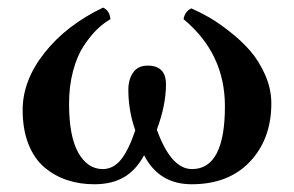

<svg xmlns="http://www.w3.org/2000/svg" viewBox="-20 -471 766 501"><path d="M688 -201.2Q688 -108.4 632.3 -49.3Q576.7 9.8 480 9.8Q395 9.8 356 -65.9Q334.5 -26.4 303 -8.3Q271.5 9.8 226.1 9.8Q188 9.8 155.5 -1Q123 -11.7 96.4 -33.9Q69.8 -56.2 54.4 -94.5Q39.1 -132.8 39.1 -184.1Q39.1 -261.2 96.4 -333.5Q153.8 -405.8 249 -451.2Q266.6 -442.9 268.1 -420.9Q250 -410.6 232.9 -394Q215.8 -377.4 198.5 -351.3Q181.2 -325.2 170.7 -285.9Q160.2 -246.6 160.2 -200.2Q160.2 -115.2 184.3 -72.5Q208.5 -29.8 248 -29.8Q275.4 -29.8 295.4 -54.2Q315.4 -78.6 333 -130.9Q314.9 -182.1 314.9 -236.8Q314.9 -263.7 327.4 -281.7Q339.8 -299.8 365.2 -299.8Q413.1 -299.8 413.1 -251Q413.1 -196.3 389.2 -132.8Q426.3 -29.8 481 -29.8Q566.9 -29.8 566.9 -193.8Q566.9 -331.5 459 -420.9Q461.9 -440.4 479 -449.2Q501.5 -439.5 525.4 -425.8Q549.3 -412.1 579.6 -388.4Q609.9 -364.7 632.8 -338.4Q655.8 -312 671.9 -275.6Q688 -239.3 688 -201.2Z"/></svg>

Font: Common Serif SemiBold
Style: Regular
Weight: 600
Designer: Philipp H. Poll, Khaled Hosny
Foundry: Stefan Peev, Context Ltd.
Version: Version 1.026